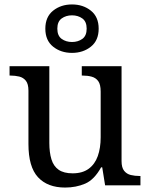

<svg xmlns="http://www.w3.org/2000/svg" viewBox="-20 -834 675 864"><path d="M273 10Q194 10 151 -36.5Q108 -83 108 -186V-426Q108 -456 96.5 -470.5Q85 -485 66.5 -489.5Q48 -494 26 -494H23V-536H202V-191Q202 -148 211.5 -117Q221 -86 244 -70Q267 -54 307 -54Q351 -54 379 -74.5Q407 -95 420 -131.5Q433 -168 433 -216V-422Q433 -454 422 -469Q411 -484 392.5 -489Q374 -494 351 -494H348V-536H527V-109Q527 -80 538.5 -65.5Q550 -51 568.5 -46.5Q587 -42 609 -42H612V0H453L440 -81H435Q404 -25 363 -7.5Q322 10 273 10ZM304 -596Q254 -596 219 -624Q184 -652 184 -705Q184 -758 219 -786Q254 -814 304 -814Q354 -814 389 -786Q424 -758 424 -705Q424 -652 389 -624Q354 -596 304 -596ZM304 -645Q331 -645 350.5 -659Q370 -673 370 -705Q370 -737 350.5 -751Q331 -765 304 -765Q277 -765 257.5 -751Q238 -737 238 -705Q238 -673 257.5 -659Q277 -645 304 -645Z"/></svg>

Font: Noto Serif Telugu
Style: Regular
Weight: 400
Designer: Jelle Bosma - Monotype Design Team
Foundry: Monotype Imaging Inc.
Version: Version 2.003